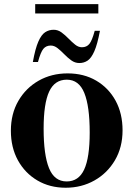

<svg xmlns="http://www.w3.org/2000/svg" viewBox="-20 -868 626 900"><path d="M288 12Q213.5 12 155.5 -22Q97.5 -56 64.2 -116.2Q31 -176.5 31 -255Q31 -334.5 66 -395Q101 -455.5 161.2 -489.8Q221.5 -524 297 -524Q373 -524 431 -490Q489 -456 521.8 -396Q554.5 -336 554.5 -257Q554.5 -177.5 518.8 -116.8Q483 -56 422.5 -22Q362 12 288 12ZM292.5 -17.5Q348.5 -17.5 374.5 -73.2Q400.5 -129 400.5 -247Q400.5 -370 375.2 -432.2Q350 -494.5 293 -494.5Q236.5 -494.5 210.5 -438.8Q184.5 -383 184.5 -265Q184.5 -142 209.8 -79.8Q235 -17.5 292.5 -17.5ZM448.5 -723.5Q436.5 -660 422.2 -627.8Q408 -595.5 390.8 -584Q373.5 -572.5 352 -572.5Q331.5 -572.5 314.2 -585Q297 -597.5 281.2 -613.8Q265.5 -630 250 -642.2Q234.5 -654.5 218 -654.5Q196 -654.5 183.2 -639Q170.5 -623.5 158 -577.5H134Q145.5 -641 159.8 -673.2Q174 -705.5 191.8 -717Q209.5 -728.5 231.5 -728.5Q251.5 -728.5 268.5 -716Q285.5 -703.5 301.2 -687.2Q317 -671 332.2 -658.8Q347.5 -646.5 364 -646.5Q386 -646.5 398.8 -662Q411.5 -677.5 424 -723.5ZM145 -805V-848.5H441V-805Z"/></svg>

Font: Newsreader 72pt SemiBold
Style: Regular
Weight: 600
Designer: Hugues Gentile
Foundry: Production Type
Version: Version 1.003; ttfautohint (v1.8.3)